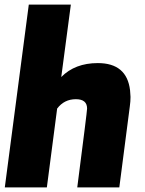

<svg xmlns="http://www.w3.org/2000/svg" viewBox="-20 -820 635 840"><path d="M502 0H318Q361 -333 361 -345Q361 -386 312 -386Q261 -386 230 -345L185 0H1L106 -800H290L248 -483Q308 -544 408 -544Q535 -544 549 -425L551 -396Q551 -376 548 -355Z"/></svg>

Font: Tanohe Sans ExtraBold
Style: Italic
Weight: 800
Designer: Village Type and Design LLC & Cristiano Sobral
Foundry: Cooper Hewitt Smithsonian Design Museum
Version: Version 1.00;September 29, 2021;FontCreator 13.0.0.2655 64-b